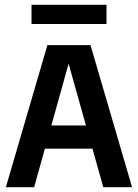

<svg xmlns="http://www.w3.org/2000/svg" viewBox="-20 -784 578 804"><path d="M4.5 0 178.5 -595H359L533 0H412.5L260.5 -541.5H274L123 0ZM108 -161.5 131 -258.5H405L429 -161.5ZM112 -683.5V-764H426V-683.5Z"/></svg>

Font: Encode Sans SC Condensed SemiBold
Style: Regular
Weight: 600
Width: 3
Designer: Multiple Designers
Foundry: Impallari Type
Version: Version 3.002